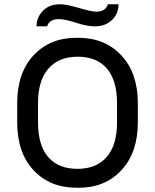

<svg xmlns="http://www.w3.org/2000/svg" viewBox="-20 -874 730 904"><path d="M538 -854Q538 -809 507 -779.5Q476 -750 426 -750Q389 -750 337.5 -767Q286 -784 257 -784Q212 -784 202 -750H152Q152 -792 182 -823Q212 -854 263 -854Q293 -854 352 -836.5Q411 -819 433 -819Q477 -819 488 -854ZM341 10Q215 10 138 -72.5Q61 -155 61 -298V-388Q61 -531 138 -613.5Q215 -696 339 -696H349Q474 -696 551.5 -613Q629 -530 629 -388V-298Q629 -156 552 -73Q475 10 351 10ZM345 -79Q433 -79 482 -134.5Q531 -190 531 -298V-388Q531 -495 483.5 -551Q436 -607 345 -607Q257 -607 208 -551Q159 -495 159 -388V-298Q159 -191 206.5 -135Q254 -79 345 -79Z"/></svg>

Font: Chivo
Style: Regular
Weight: 400
Designer: Hector Gatti
Foundry: Omnibus-Type
Version: Version 1.007;PS 001.007;hotconv 1.0.88;makeotf.lib2.5.64775